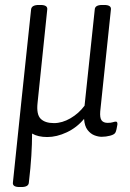

<svg xmlns="http://www.w3.org/2000/svg" viewBox="-20 -544 523 772"><path d="M170 7Q133 7 109 -7Q109 34 106 82.5Q103 131 96 190Q95 208 66 208H58Q29 208 32 189L64 -118Q64 -122 65 -128L105 -506Q107 -524 136 -524H143Q172 -524 170 -506L131 -130Q126 -84 143.5 -66.5Q161 -49 197 -49Q230 -49 263.5 -68.5Q297 -88 320 -119L361 -506Q362 -524 391 -524H399Q428 -524 426 -506L383 -96Q381 -70 388.5 -60Q396 -50 413 -50Q426 -50 433.5 -52.5Q441 -55 446 -55Q453 -55 452 -43Q451 -35 448.5 -24.5Q446 -14 444 -11Q440 -3 423 1.5Q406 6 389 6Q375 6 359.5 0Q344 -6 332 -21.5Q320 -37 318 -66Q289 -31 248.5 -12Q208 7 170 7Z"/></svg>

Font: Asap Condensed Condensed Light
Style: Italic
Weight: 300
Width: 3
Italic angle: -6°
Designer: Pablo Cosgaya
Foundry: Omnibus-Type
Version: Version 3.001; ttfautohint (v1.8.4.7-5d5b)